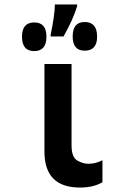

<svg xmlns="http://www.w3.org/2000/svg" viewBox="-20 -834 540 864"><path d="M266 -670Q309 -746 327 -806V-814H227Q227 -791 221.5 -753.5Q216 -716 208 -678V-670ZM417 -669Q417 -735 361 -735Q307 -735 307 -670Q307 -606 361 -606Q417 -606 417 -669ZM189 -669Q189 -733 134 -733Q79 -733 79 -669Q79 -604 134 -604Q189 -604 189 -669ZM441 -14V-113Q428 -106 412 -101.5Q396 -97 377 -97Q354 -97 328 -111.5Q302 -126 302 -180V-546H180V-152Q180 10 340 10Q401 10 441 -14Z"/></svg>

Font: Noto Sans Mono UI Condensed
Style: Bold
Weight: 700
Width: 3
Designer: Monotype Design team
Foundry: Monotype Imaging Inc.
Version: 1.000